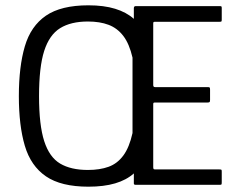

<svg xmlns="http://www.w3.org/2000/svg" viewBox="-20 -696 890 723"><path d="M313 7Q210 7 153 -32Q96 -71 73.5 -147Q51 -223 51 -334Q51 -445 73.5 -521.5Q96 -598 153 -637Q210 -676 313 -676Q371 -676 413.5 -663Q456 -650 484 -625Q484 -635 484 -645Q484 -655 484 -665Q484 -673 491 -673Q570 -673 649 -673Q728 -673 807 -673Q813 -673 814 -671.5Q815 -670 815 -665Q815 -655 815 -644Q815 -633 815 -623Q815 -617 814 -615.5Q813 -614 807 -614Q746 -614 685.5 -614Q625 -614 564 -614Q559 -614 558 -612.5Q557 -611 557 -607Q557 -549 557 -491.5Q557 -434 557 -376Q557 -372 558.5 -370Q560 -368 564 -368Q614 -368 663.5 -368Q713 -368 762 -368Q768 -368 769.5 -366.5Q771 -365 771 -358Q771 -349 771 -339Q771 -329 771 -320Q771 -314 769.5 -312Q768 -310 762 -310Q713 -310 663.5 -310Q614 -310 564 -310Q559 -310 558 -308.5Q557 -307 557 -303Q557 -244 557 -185Q557 -126 557 -67Q557 -63 558 -60.5Q559 -58 564 -58Q625 -58 685.5 -58Q746 -58 806 -58Q813 -58 814 -56.5Q815 -55 815 -49Q815 -39 815 -29Q815 -19 815 -10Q815 -3 814 -1.5Q813 0 806 0Q727 0 648.5 0Q570 0 491 0Q484 0 484 -5Q484 -15 484 -24.5Q484 -34 484 -43Q456 -18 413.5 -5.5Q371 7 313 7ZM311 -56Q356 -56 389 -68Q422 -80 444.5 -110.5Q467 -141 479 -195V-479Q467 -531 444.5 -560.5Q422 -590 389 -602.5Q356 -615 311 -615Q247 -615 206.5 -590Q166 -565 146.5 -504.5Q127 -444 127 -334Q127 -225 146.5 -164.5Q166 -104 206.5 -80Q247 -56 311 -56Z"/></svg>

Font: Glory
Style: Regular
Weight: 400
Designer: Robert Leuschke
Foundry: Robert Leuschke
Version: Version 1.011